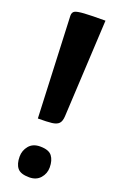

<svg xmlns="http://www.w3.org/2000/svg" viewBox="-142 -744 483 791"><g transform="rotate(20 100.0 -349.0)"><path d="M51 -232 32 -676Q32 -691 42 -696.5Q52 -702 82.5 -704Q113 -706 175 -706L153 -280Q152 -257 142.5 -247Q133 -237 112 -234.5Q91 -232 51 -232ZM100 8Q62 8 48 -9.5Q34 -27 34 -59Q34 -86 51 -106.5Q68 -127 100 -127Q138 -127 152 -108.5Q166 -90 166 -59Q166 -32 148.5 -12Q131 8 100 8Z"/></g></svg>

Font: Yanone Kaffeesatz ExtraLight SemiBold
Style: Regular
Weight: 600
Version: Version 2.003